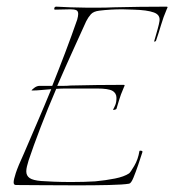

<svg xmlns="http://www.w3.org/2000/svg" viewBox="-20 -554 524 577"><path d="M213 3Q157 3 104 2.5Q51 2 28 2Q21 2 21 -6Q21 -14 27.5 -34Q34 -54 52 -93Q72 -140 93 -188.5Q114 -237 134 -286Q119 -285 104.5 -283.5Q90 -282 76 -282H75Q75 -284 83 -290Q91 -296 99 -296H137Q157 -346 176 -396Q195 -446 212 -495Q215 -506 215 -512Q215 -521 209 -523.5Q203 -526 192 -526Q181 -526 168 -525.5Q155 -525 145 -525Q143 -525 143 -527Q143 -534 149 -534Q164 -533 192.5 -532Q221 -531 239 -531Q260 -531 280 -531Q300 -531 321 -532Q362 -533 401 -533.5Q440 -534 480 -534Q485 -534 483 -530.5Q481 -527 481 -526Q471 -503 464 -479Q457 -455 449 -432Q448 -429 443 -429Q443 -429 446.5 -441Q450 -453 454 -467.5Q458 -482 459 -489Q463 -509 442.5 -516.5Q422 -524 381 -525Q373 -525 364.5 -525.5Q356 -526 347 -526Q330 -526 312.5 -525Q295 -524 279 -522Q261 -520 253 -511Q245 -502 239 -490Q226 -461 202 -408.5Q178 -356 152 -296Q162 -296 172 -296Q182 -296 192 -297Q232 -298 271.5 -298.5Q311 -299 351 -299Q356 -299 354 -295.5Q352 -292 352 -291Q342 -268 338 -253.5Q334 -239 330 -227Q329 -225 324 -224Q319 -223 320 -225Q323 -230 326.5 -238.5Q330 -247 330 -260Q330 -274 318 -281Q306 -288 271 -288H210Q194 -288 179 -288Q164 -288 149 -287Q124 -229 102 -171.5Q80 -114 66 -72Q63 -62 61 -54Q59 -46 59 -39Q59 -26 69 -19Q79 -12 104 -10Q117 -9 141.5 -8Q166 -7 194 -7Q213 -7 231.5 -7.5Q250 -8 266 -9Q298 -12 325.5 -17.5Q353 -23 368 -33Q372 -36 383.5 -55.5Q395 -75 399 -100Q400 -102 404.5 -101Q409 -100 408 -97Q403 -81 395.5 -59Q388 -37 381 -20Q374 -3 368 -2Q351 1 307.5 2Q264 3 213 3Z"/></svg>

Font: Explora
Style: Regular
Weight: 400
Designer: Robert E. Leuschke
Foundry: Robert E. Leuschke
Version: Version 1.010